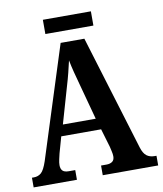

<svg xmlns="http://www.w3.org/2000/svg" viewBox="-92 -922 844 996"><g transform="rotate(-10 330.0 -424.0)"><path d="M4 0V-51H14Q37 -51 53 -65Q69 -79 84 -124L272 -714H397L582 -108Q592 -76 608.5 -63.5Q625 -51 650 -51H660V0H368V-51H397Q416 -51 427.5 -59.5Q439 -68 439 -87Q439 -99 435.5 -113.5Q432 -128 430 -138L401 -236H191L167 -151Q164 -139 160 -121Q156 -103 156 -90Q156 -71 165.5 -61Q175 -51 198 -51H232V0ZM210 -295H383L332 -484Q322 -520 313.5 -553Q305 -586 299 -617Q292 -586 284 -554Q276 -522 266 -489ZM202 -773V-848H455V-773Z"/></g></svg>

Font: Noto Serif Khmer Condensed
Style: Bold
Weight: 700
Width: 3
Designer: Danh Hong and the Monotype Design Team
Foundry: Monotype Imaging Inc.
Version: Version 2.004; ttfautohint (v1.8.4.7-5d5b)